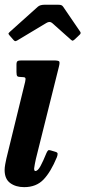

<svg xmlns="http://www.w3.org/2000/svg" viewBox="-20 -775 361 810"><path d="M228.5 -493.5 131.5 -105Q130 -98.5 127 -83.2Q124 -68 124 -64.5Q124 -53.5 129 -53.5Q139.5 -53.5 150.8 -74.2Q162 -95 176 -129.5Q180 -138 183 -140.5Q186 -143 194 -140.5L214 -134.5Q222.5 -132 223 -126.8Q223.5 -121.5 220 -112Q194.5 -50 163.8 -17.8Q133 14.5 82 14.5Q46.5 14.5 23 -2.8Q-0.5 -20 -0.5 -58Q-0.5 -67.5 2 -81.8Q4.5 -96 7 -106.5L86 -429.5Q89 -442.5 86.8 -446.2Q84.5 -450 72.5 -450H70.5Q57 -450 53.2 -453.5Q49.5 -457 49.5 -471V-502.5Q49.5 -514 54 -517Q58.5 -520 69.5 -520H206Q226.5 -520 229.8 -515.8Q233 -511.5 228.5 -493.5ZM36 -607.5 19.5 -626.5Q15 -632 15.8 -634Q16.5 -636 23 -642L139.5 -746.5Q149 -755 168 -755H225.5Q235 -755 239.2 -753Q243.5 -751 246.5 -746.5L318.5 -641Q323 -634.5 315.5 -628L295 -608.5Q288 -603 286 -603.2Q284 -603.5 278.5 -608L200.5 -677.5Q190 -687 175.5 -678L53 -604.5Q46.5 -600.5 43 -601.8Q39.5 -603 36 -607.5Z"/></svg>

Font: Besley* Condensed Semi
Style: Italic
Weight: 600
Width: 3
Italic angle: -13°
Designer: Owen Earl
Foundry: indestructible type*
Version: Version 3.000; ttfautohint (v1.8.3)